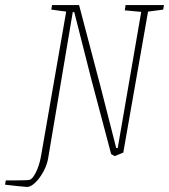

<svg xmlns="http://www.w3.org/2000/svg" viewBox="-94 -611 669 760"><path d="M552 -573 492 -565 394 -7 360 7 346 -1 268 -295Q255 -344 200 -563H194L97 13Q93 40 78.5 67Q64 94 46 111.5Q28 129 13 129Q0 128 -25.5 125.5Q-51 123 -74 120L-71 103H-31Q13 103 22 101Q34 99 47.5 72.5Q61 46 68 9L168 -565L109 -573L112 -591H219L304 -268L366 -25H372L465 -564L400 -570L403 -591H555Z"/></svg>

Font: Grenze Thin
Style: Italic
Weight: 250
Italic angle: -10°
Designer: Renata Polastri
Foundry: Omnibus-Type
Version: Version 1.002; ttfautohint (v1.8)